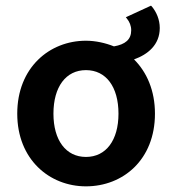

<svg xmlns="http://www.w3.org/2000/svg" viewBox="-20 -647 609 679"><path d="M169 -245C169 -340 213 -399 284 -399C355 -399 399 -340 399 -245C399 -151 355 -92 284 -92C213 -92 169 -151 169 -245ZM429 -581C438 -570 444 -556 444 -540C444 -507 423 -490 383 -483C353 -495 318 -503 284 -503C155 -503 41 -408 41 -245C41 -83 155 12 284 12C415 12 528 -82 528 -245C528 -327 499 -392 454 -437C502 -454 545 -488 545 -548C545 -578 533 -605 517 -624L514 -627L425 -586Z"/></svg>

Font: Falling Sky
Style: Med
Weight: 500
Designer: Paul D. Hunt
Foundry: Adobe Systems Incorporated
Version: Version 1.02